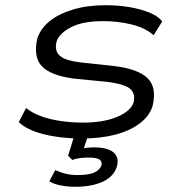

<svg xmlns="http://www.w3.org/2000/svg" viewBox="-20 -523 702 736"><path d="M292 8Q213 8 147.5 -8.5Q82 -25 52 -55L80 -109Q103 -90 137.5 -77.5Q172 -65 213.5 -59Q255 -53 298 -53Q377 -53 429 -75Q481 -97 492 -130Q500 -163 480 -181.5Q460 -200 393 -209L261 -222Q173 -234 140 -269.5Q107 -305 123 -376Q136 -414 170.5 -442Q205 -470 260 -486.5Q315 -503 385 -503Q432 -503 474.5 -496Q517 -489 551 -475.5Q585 -462 602 -441L569 -388Q536 -417 483.5 -429.5Q431 -442 376 -442Q297 -442 252 -418.5Q207 -395 197 -364Q188 -329 208.5 -310Q229 -291 287 -284L416 -270Q509 -259 545.5 -223.5Q582 -188 565 -117Q553 -78 515 -49.5Q477 -21 420.5 -6.5Q364 8 292 8ZM268 193Q239 193 211.5 187.5Q184 182 169 172L192 129Q214 139 233.5 143.5Q253 148 278 148Q320 148 341 138.5Q362 129 369 111Q372 95 360.5 88Q349 81 322 81Q307 81 290.5 82.5Q274 84 257 90L241 74L270 -20H323L298 56L275 50Q297 45 313 43.5Q329 42 342 42Q374 42 395.5 50Q417 58 426 74.5Q435 91 428 115Q417 153 375 173Q333 193 268 193Z"/></svg>

Font: Nunito Sans 7pt Expanded Light
Style: Italic
Weight: 300
Width: 7
Italic angle: -9°
Designer: Vernon Adams
Foundry: Vernon Adams
Version: Version 3.101;gftools[0.9.27]